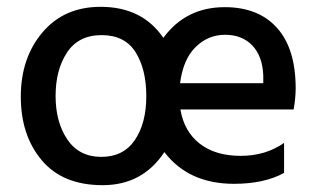

<svg xmlns="http://www.w3.org/2000/svg" viewBox="-20 -534 929 563"><path d="M666 5Q533 5 462 -88Q398 9 281 9Q164 9 102.5 -64Q41 -137 41 -250.5Q41 -364 104.5 -439Q168 -514 275 -514Q397 -514 459 -423Q525 -513 639 -513Q738 -513 792.5 -452Q847 -391 847 -275Q847 -247 841 -213H509Q520 -148 566 -112.5Q612 -77 685.5 -77Q759 -77 813 -115V-27Q755 5 666 5ZM143 -252.5Q143 -176 177.5 -125Q212 -74 277 -74Q342 -74 375.5 -123.5Q409 -173 409 -252Q409 -331 377.5 -381Q346 -431 278 -431Q210 -431 176.5 -380Q143 -329 143 -252.5ZM752 -290V-312Q750 -369 720 -400.5Q690 -432 640 -432Q590 -432 553.5 -396Q517 -360 508 -290Z"/></svg>

Font: Hind Medium
Style: Regular
Weight: 500
Designer: Manushi Parikh, Satya Rajpurohit
Foundry: Indian Type Foundry
Version: Version 1.201;PS 1.0;hotconv 1.0.78;makeotf.lib2.5.61930; tt